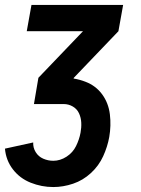

<svg xmlns="http://www.w3.org/2000/svg" viewBox="-48 -550 568 775"><path d="M167 205Q120 205 76 187.5Q32 170 4 133.5Q-24 97 -28 50L86 25Q85 46 96 64Q107 82 126.5 90.5Q146 99 167 99Q195 99 220.5 82.5Q246 66 259 39.5Q272 13 277 -14Q281 -35 280 -55Q279 -75 271 -92.5Q263 -110 246 -120Q229 -130 209 -130H89L107 -236L287 -424H60L79 -530H449L430 -424L250 -236L249 -233Q274 -229 297 -220Q339 -204 364.5 -169Q390 -134 395.5 -88.5Q401 -43 393 3Q386 42 368.5 80.5Q351 119 319 148.5Q287 178 247 191.5Q207 205 167 205Z"/></svg>

Font: Iosevka SS08
Style: Bold Italic
Weight: 700
Italic angle: -10°
Monospace: yes
Designer: Belleve Invis
Foundry: Belleve Invis
Version: 2.1.0; ttfautohint (v1.8.2)